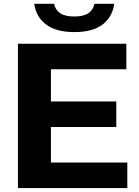

<svg xmlns="http://www.w3.org/2000/svg" viewBox="-20 -964 712 984"><path d="M241 -131H632.5V0H72V-740H627.5V-609H241V-444H576V-313H241ZM155.5 -944.5H257Q264 -912.5 288.8 -896Q313.5 -879.5 361 -879.5Q408 -879.5 432.8 -896.2Q457.5 -913 464 -944.5H565.5Q556.5 -877.5 505.8 -838.5Q455 -799.5 361 -799.5Q267 -799.5 215.8 -838.8Q164.5 -878 155.5 -944.5Z"/></svg>

Font: Encode Sans Semi Expanded
Style: Bold
Weight: 700
Width: 6
Designer: Multiple Designers
Foundry: Impallari Type
Version: Version 2.000